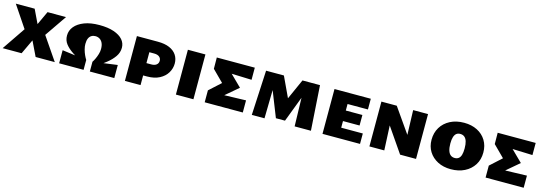

<svg xmlns="http://www.w3.org/2000/svg" viewBox="3 -1215 5522 1957"><g transform="rotate(15 2764.0 -236.5)"><path d="M-3 0 163 -244 9 -473H208L277 -329L344 -473H539L381 -243L547 0H345L270 -155L197 0Z M851 -104V0H593V-138ZM880 -363Q856 -363 838 -352Q820 -341 810 -318.5Q800 -296 800 -260Q800 -233 808 -203Q816 -173 828 -147Q840 -121 851 -104L813 -66Q753 -104 704 -136.5Q655 -169 626 -206.5Q597 -244 597 -295Q597 -348 631.5 -390Q666 -432 731.5 -457.5Q797 -483 892 -483Q981 -483 1043.5 -461.5Q1106 -440 1138 -403Q1170 -366 1170 -318Q1170 -267 1140 -224Q1110 -181 1062 -143Q1014 -105 961 -67L917 -103Q928 -119 939.5 -143.5Q951 -168 959.5 -196Q968 -224 968 -251Q968 -289 956.5 -313.5Q945 -338 925 -350.5Q905 -363 880 -363ZM917 -103 1175 -138V0H917Z M1287 0V-473H1508Q1582 -473 1631.5 -451.5Q1681 -430 1706.5 -391.5Q1732 -353 1732 -302Q1732 -250 1704.5 -204Q1677 -158 1623.5 -130Q1570 -102 1493 -102H1375V-232H1503Q1538 -232 1557.5 -247.5Q1577 -263 1577 -290Q1577 -315 1558 -331Q1539 -347 1502 -347H1452V0Z M1825 0V-473H2010V0Z M2129 0V-126L2307 -288L2304 -181L2131 -354L2130 -473H2531V-345L2298 -353L2270 -401L2438 -236L2259 -84L2258 -120L2531 -128V0Z M3078 0 3068 -384 3109 -402 2968 -31H2872L2712 -435L2765 -473H2838L2972 -187H2906L3034 -473H3219L3250 0ZM2626 0 2650 -473H2769L2760 0Z M3372 0V-473H3540V0ZM3438 0V-110H3768V0ZM3438 -180V-291H3715V-180ZM3438 -360V-473H3755V-360Z M3867 0V-473H4002L4024 0ZM4255 0H4191L3935 -372V-473H4029L4247 -161ZM4359 -473V0H4217L4202 -473Z M4727 10Q4648 10 4588 -21Q4528 -52 4494.5 -106Q4461 -160 4461 -230Q4461 -304 4495.5 -361Q4530 -418 4593 -450.5Q4656 -483 4739 -483Q4818 -483 4878 -452.5Q4938 -422 4971.5 -367Q5005 -312 5005 -240Q5005 -165 4969.5 -109Q4934 -53 4871.5 -21.5Q4809 10 4727 10ZM4737 -111Q4761 -111 4777.5 -123.5Q4794 -136 4802 -162.5Q4810 -189 4810 -231Q4810 -276 4801 -305Q4792 -334 4774 -348.5Q4756 -363 4729 -363Q4705 -363 4689 -350.5Q4673 -338 4664.5 -311.5Q4656 -285 4656 -243Q4656 -198 4665.5 -168.5Q4675 -139 4693 -125Q4711 -111 4737 -111Z M5093 0V-126L5271 -288L5268 -181L5095 -354L5094 -473H5495V-345L5262 -353L5234 -401L5402 -236L5223 -84L5222 -120L5495 -128V0Z"/></g></svg>

Font: Ysabeau SC Black
Style: Regular
Weight: 900
Designer: Christian Thalmann (Catharsis Fonts)
Version: Version 2.001;gftools[0.9.30]; featfreeze: smcp